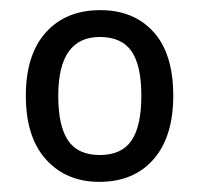

<svg xmlns="http://www.w3.org/2000/svg" viewBox="-20 -742 393 379"><path d="M322 -553Q322 -472 283 -427.5Q244 -383 176 -383Q111 -383 71 -427Q31 -471 31 -553Q31 -634 70.5 -678Q110 -722 178 -722Q244 -722 283 -679Q322 -636 322 -553ZM95 -553Q95 -493 114.5 -464.5Q134 -436 177 -436Q220 -436 239.5 -464.5Q259 -493 259 -553Q259 -613 239.5 -641Q220 -669 177 -669Q95 -669 95 -553Z"/></svg>

Font: Noto Sans Telugu SemiCondensed
Style: Regular
Weight: 400
Width: 4
Designer: Jelle Bosma - Monotype Design Team
Foundry: Monotype Imaging Inc.
Version: Version 2.005; ttfautohint (v1.8.4.7-5d5b)